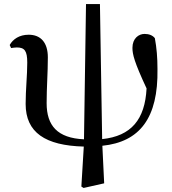

<svg xmlns="http://www.w3.org/2000/svg" viewBox="-20 -710 853 951"><path d="M394 221 496 198 487 12C672 -7 764 -125 760 -368C760 -424 756 -473 747 -521C736 -535 718 -542 696 -542C667 -542 636 -520 636 -473C636 -441 645 -403 706 -272C698 -118 630 -36 486 -21L475 -690H406L396 -20C264 -26 211 -88 211 -199C211 -278 217 -349 217 -426C217 -499 182 -538 122 -538C76 -538 44 -516 28 -487L35 -472C44 -473 53 -475 63 -475C102 -475 115 -458 115 -400C115 -337 107 -265 107 -195C107 -54 204 11 395 16L383 214Z"/></svg>

Font: Noto Serif SC SemiBold
Style: Regular
Weight: 600
Designer: Ryoko NISHIZUKA 西塚涼子 (kana & ideographs); Frank Grießhammer (Latin, Greek & Cyrillic); Wenlong ZHANG 张文龙 (bopomofo); San
Foundry: Adobe
Version: Version 2.001;hotconv 1.1.0;makeotfexe 2.6.0